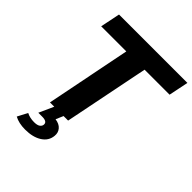

<svg xmlns="http://www.w3.org/2000/svg" viewBox="-255 -839 1211 1211"><g transform="rotate(45 350.0 -234.0)"><path d="M174 0 287 -568H63L90 -700H700L673 -568H450L336 0ZM184 232Q127 232 89 211L124 144Q153 159 191 159Q219 159 232 149.5Q245 140 246 126Q248 98 203 98H168L216 -8H299L274 50Q311 55 329 76.5Q347 98 344 127Q340 176 296.5 204Q253 232 184 232Z"/></g></svg>

Font: Montserrat
Style: Bold Italic
Weight: 700
Italic angle: -11.3°
Designer: Julieta Ulanovsky
Foundry: Julieta Ulanovsky
Version: Version 9.000; ttfautohint (v1.8.4.7-5d5b)